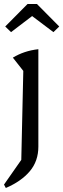

<svg xmlns="http://www.w3.org/2000/svg" viewBox="-25 -738 315 956"><path d="M4 198 -5 181 81 58 91 -385 39 -451Q67 -468 98.5 -478.5Q130 -489 166 -493V-8Q166 64 123.5 114.5Q81 165 4 198ZM159 -718 270 -606 241 -578 135 -658 30 -578 1 -606 112 -718Z"/></svg>

Font: Piazzolla
Style: Regular
Weight: 400
Designer: Juan Pablo del Peral
Foundry: Huerta Tipografica
Version: Version 1.330